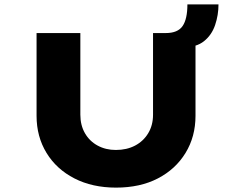

<svg xmlns="http://www.w3.org/2000/svg" viewBox="-20 -851 1060 877"><path d="M510 6Q402 6 320 -36Q238 -78 192.5 -152.5Q147 -227 147 -322V-700H347V-327Q347 -279 368 -242.5Q389 -206 426 -186Q463 -166 509 -166Q559 -166 597 -186Q635 -206 657 -242.5Q679 -279 679 -327V-700H737Q792 -700 814 -732Q836 -764 836 -831H978Q978 -782 962.5 -736.5Q947 -691 912 -663Q877 -635 819 -635L873 -668V-322Q873 -227 827.5 -152.5Q782 -78 701 -36Q620 6 510 6Z"/></svg>

Font: Lexend Tera ExtraBold
Style: Regular
Weight: 800
Designer: Bonnie Shaver-Troup, Thomas Jockin
Foundry: Lexend
Version: Version 1.007